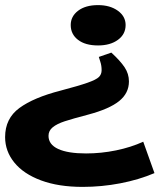

<svg xmlns="http://www.w3.org/2000/svg" viewBox="-40 -702 641 752"><path d="M452 -604Q452 -568 422 -546Q392 -524 344 -524Q294 -524 265.5 -546Q237 -568 237 -604Q237 -638 266 -660Q295 -682 344 -682Q391 -682 421.5 -660Q452 -638 452 -604ZM284 30Q189 30 120.5 4.5Q52 -21 16 -65.5Q-20 -110 -20 -165Q-20 -238 36 -279Q92 -320 197 -347Q269 -366 303 -378Q337 -390 347.5 -400.5Q358 -411 358 -427Q358 -445 353 -460Q348 -475 347 -479L396 -496Q431 -464 448 -438.5Q465 -413 465 -383Q465 -337 426.5 -306Q388 -275 305 -253Q244 -237 213.5 -227Q183 -217 166.5 -203.5Q150 -190 150 -170Q150 -136 188 -118.5Q226 -101 297 -101Q356 -101 414.5 -113Q473 -125 521 -147L565 -24Q504 2 431 16Q358 30 284 30Z"/></svg>

Font: BioRhyme Expanded ExtraBold
Style: Regular
Weight: 800
Width: 7
Designer: Aoife Mooney
Foundry: Aoife Mooney Type
Version: Version 1.000